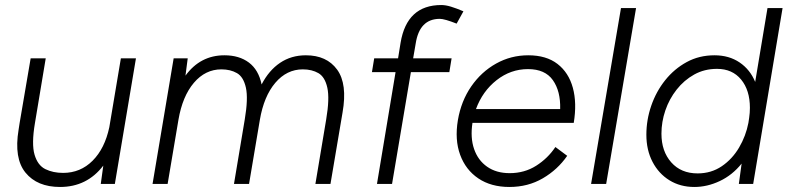

<svg xmlns="http://www.w3.org/2000/svg" viewBox="-20 -732 3134 764"><path d="M119 -242Q105 -159 117.5 -116.5Q130 -74 160.5 -59Q191 -44 231 -44Q300 -44 348.5 -92.5Q397 -141 415 -226L461 -500H521L437 0H381L391 -73Q326 12 219 12Q128 12 81.5 -45Q35 -102 54 -216L58 -242L102 -500H162Z M587 0 671 -500H727L718 -431Q777 -512 873 -512Q932 -512 970.5 -483Q1009 -454 1021 -396Q1050 -452 1094.5 -482Q1139 -512 1197 -512Q1280 -512 1321.5 -455Q1363 -398 1343 -284L1295 0H1235L1278 -257Q1292 -340 1282.5 -383Q1273 -426 1247 -441Q1221 -456 1185 -456Q1121 -456 1075.5 -402.5Q1030 -349 1014 -255L971 0H911L954 -257Q968 -340 958.5 -383Q949 -426 923 -441Q897 -456 861 -456Q797 -456 751.5 -402.5Q706 -349 690 -255L647 0Z M1480 0 1554 -445H1460L1469 -500H1564L1574 -562Q1599 -712 1736 -712Q1753 -712 1774.5 -705.5Q1796 -699 1824 -687L1797 -638Q1749 -657 1730 -657Q1649 -657 1634 -558L1624 -500H1777L1768 -445H1615L1540 0Z M2007 12Q1934 12 1883.5 -22Q1833 -56 1811 -116Q1789 -176 1802 -254Q1815 -330 1855 -388Q1895 -446 1954 -479Q2013 -512 2082 -512Q2154 -512 2198.5 -477.5Q2243 -443 2259.5 -382.5Q2276 -322 2263 -243H1860Q1851 -184 1866.5 -139Q1882 -94 1918.5 -68.5Q1955 -43 2008 -43Q2067 -43 2113.5 -72.5Q2160 -102 2190 -147L2237 -112Q2199 -57 2140 -22.5Q2081 12 2007 12ZM1874 -298H2209Q2211 -369 2180 -413Q2149 -457 2081 -457Q2012 -457 1956 -413Q1900 -369 1874 -298Z M2332 0 2451 -700H2511L2392 0Z M2743 12Q2687 12 2644 -14.5Q2601 -41 2576.5 -88Q2552 -135 2552 -196Q2552 -255 2571.5 -311.5Q2591 -368 2627 -413Q2663 -458 2712.5 -485Q2762 -512 2823 -512Q2881 -512 2923 -483.5Q2965 -455 2985 -406L3034 -700H3094L2977 0H2920L2931 -81Q2894 -35 2844 -11.5Q2794 12 2743 12ZM2756 -42Q2810 -42 2852 -70.5Q2894 -99 2921 -145Q2948 -191 2958 -243L2961 -263Q2964 -283 2964 -303Q2964 -373 2929 -415.5Q2894 -458 2833 -458Q2783 -458 2742.5 -435.5Q2702 -413 2672.5 -375.5Q2643 -338 2627.5 -292.5Q2612 -247 2612 -200Q2612 -130 2651 -86Q2690 -42 2756 -42Z"/></svg>

Font: Figtree Light
Style: Italic
Weight: 300
Italic angle: -9.5°
Foundry: Erik Kennedy
Version: Version 2.001; ttfautohint (v1.8.4.7-5d5b);gftools[0.9.27]